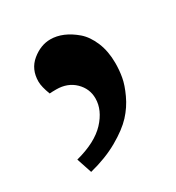

<svg xmlns="http://www.w3.org/2000/svg" viewBox="-80 -160 338 368"><g transform="rotate(-30 89.0 23.5)"><path d="M9.8 119.1Q54.7 107.4 76.7 84Q98.6 60.5 98.6 34.7Q98.6 13.2 82.8 -2.2Q66.9 -17.6 42 -17.6Q32.2 -17.6 27.3 -17.1Q20 -36.1 20 -47.4Q20 -74.7 39.3 -90.6Q58.6 -106.4 80.1 -106.4Q93.8 -106.4 107.7 -100.6Q121.6 -94.7 135 -83.3Q148.4 -71.8 157 -51.3Q165.5 -30.8 165.5 -4.9Q165.5 11.2 162.8 26.1Q160.2 41 151.1 60.5Q142.1 80.1 127.2 96.2Q112.3 112.3 85 127.9Q57.6 143.6 21 152.8Z"/></g></svg>

Font: Neuton
Style: Regular
Weight: 400
Designer: Brian M Zick
Version: Version 1.3